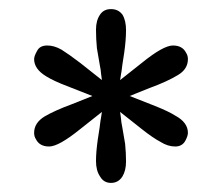

<svg xmlns="http://www.w3.org/2000/svg" viewBox="-20 -777 491 422"><path d="M393 -485Q393 -508 365 -523Q351 -532 321 -544L265 -566L310 -584Q348 -598 371 -612Q393 -625 393 -647Q393 -655 389 -661Q381 -677 360 -677Q339 -677 292 -639L244 -601L246 -614Q247 -618 249 -635L253 -661Q257 -689 257 -711Q257 -732 249 -745Q240 -757 224 -757Q208 -757 200 -745Q191 -732 191 -712Q191 -691 193 -671L199 -636Q202 -621 202 -616L204 -601L156 -639Q131 -658 115 -668Q99 -677 84 -677Q68 -677 62 -666Q55 -654 55 -647Q55 -625 82 -609Q98 -599 127 -588L183 -566L138 -548Q100 -534 78 -521Q55 -507 55 -485Q55 -477 59 -471Q67 -455 88 -455Q109 -455 156 -493L204 -531L202 -518Q201 -514 199 -497L195 -471Q191 -443 191 -423Q191 -402 200 -389Q208 -375 224 -375Q240 -375 249 -389Q257 -402 257 -422Q257 -441 255 -461L249 -496Q246 -511 246 -516L244 -531L292 -493Q316 -474 333 -465Q349 -455 365 -455Q380 -455 387 -467Q393 -478 393 -485Z"/></svg>

Font: Sawarabi Mincho
Style: Regular
Weight: 400
Version: Version 1.082; ttfautohint (v1.8.4.7-5d5b)